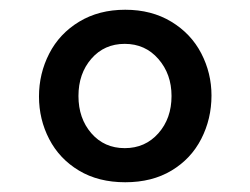

<svg xmlns="http://www.w3.org/2000/svg" viewBox="-20 -733 513 394"><path d="M60 -535Q60 -582 81 -623Q102 -664 142.5 -688.5Q183 -713 237 -713Q291 -713 331.5 -688.5Q372 -664 393 -623.5Q414 -583 414 -537Q414 -489 393 -448Q372 -407 332 -383Q292 -359 237 -359Q182 -359 142 -383Q102 -407 81 -447.5Q60 -488 60 -535ZM332 -536Q332 -581 305 -612Q278 -643 236 -643Q194 -643 167.5 -612.5Q141 -582 141 -536Q141 -490 167.5 -459.5Q194 -429 236 -429Q278 -429 305 -459.5Q332 -490 332 -536Z"/></svg>

Font: Martel Sans SemiBold
Style: Regular
Weight: 600
Designer: Dan Reynolds and Mathieu Réguer
Foundry: Dan Reynolds and Mathieu Réguer
Version: Version 1.002; ttfautohint (v1.1) -l 5 -r 5 -G 72 -x 0 -D la